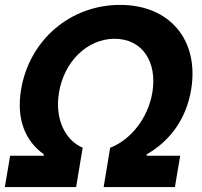

<svg xmlns="http://www.w3.org/2000/svg" viewBox="-20 -757 819 777"><path d="M-0.4 0H288L314.6 -159.1C242.5 -190.3 201 -277 218.8 -382.8C239.3 -507.5 333.1 -600.1 443.9 -600.1C555 -600.1 617.2 -507.5 596.6 -382.8C578.8 -277 507.5 -190.3 425.8 -159.1L399.5 0H687.9L709.2 -126.8H573.2L573.9 -132.5C666.5 -185.7 733.3 -273.1 753.6 -394.5C786.6 -595.2 666.9 -737.2 465.9 -737.2C264.9 -737.2 98.7 -595.2 65.3 -394.5C45.1 -273.1 83.1 -185.7 157.3 -132.5L157 -126.8H21Z"/></svg>

Font: Magic Ui Pro
Style: Bold Italic
Weight: 700
Italic angle: -9.39999°
Designer: Stefan Endress, Andreas Faust
Version: Version 1.000;FEAKit 1.0